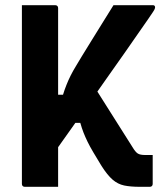

<svg xmlns="http://www.w3.org/2000/svg" viewBox="-20 -720 640 740"><path d="M324.8 -415.4Q365.5 -350.7 407.6 -284.3Q449.7 -217.9 490.5 -153.2Q501.9 -134 511.1 -128.3Q520.2 -122.6 539.4 -122.6Q547.2 -122.6 551.7 -122.6Q556.2 -122.6 562.8 -122.6H568.5Q568.5 -107.3 568.5 -89Q568.5 -70.7 568.5 -54.1Q568.5 -37.5 568.5 -25.8Q568.5 -14 568.5 -11Q568.5 -6 565.5 -3Q562.5 0 557.5 0Q554.4 0 548.8 0Q543.1 0 535.7 0Q528.3 0 518.3 0Q483.2 0 458.6 -5.1Q434 -10.3 414 -27.6Q394 -44.8 371.4 -80.3Q352.9 -111 339.6 -133.1Q326.4 -155.3 317.5 -173.6Q308.6 -191.9 301.8 -209.2Q295.1 -226.5 289.5 -246.4H236.7ZM569 -700Q572 -700 573.9 -699Q575.8 -698 576.8 -696.1Q577.8 -694.3 577.8 -692.3Q577.8 -690.1 576.6 -686.4Q575.4 -682.7 569.7 -674Q564.1 -665.2 550.6 -645.8Q535.4 -624.6 512.8 -591.5Q490.3 -558.3 461.3 -517.5Q432.3 -476.6 399.1 -429.3Q366 -382 330 -331Q294 -280 257.5 -228.1Q221 -176.1 184.6 -125.4V-355H222.9Q229 -375 236.3 -393.1Q243.5 -411.3 252.5 -429.2Q261.5 -447.1 272.5 -465Q283.4 -483 295.2 -502.8Q313.1 -532.1 334.7 -566.9Q356.3 -601.8 378 -636.7Q399.6 -671.5 417.4 -700ZM64.4 -700Q98.3 -700 129.1 -700Q160 -700 193 -700Q198 -700 201 -697Q204 -694 204 -689Q204 -603 204 -517Q204 -431 204 -344.5Q204 -258 204 -172Q204 -86 204 0Q171 0 140.1 0Q109.3 0 75.4 0Q70.4 0 67.4 -3Q64.4 -6 64.4 -11Q64.4 -108.1 64.4 -205.4Q64.4 -302.6 64.4 -399.8Q64.4 -497 64.4 -594.2Q64.4 -620.9 64.4 -647.1Q64.4 -673.3 64.4 -700Z"/></svg>

Font: Recursive Sans Linear Light
Style: Regular
Weight: 300
Version: Version 1.085